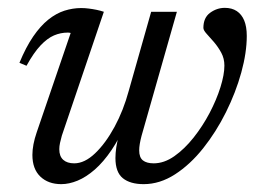

<svg xmlns="http://www.w3.org/2000/svg" viewBox="-20 -459 668 489"><path d="M365 -429H430.5L340.5 -113Q337.5 -101.5 336 -92.5Q334.5 -83.5 334.5 -76Q334.5 -58 344 -50.5Q353.5 -43 371.5 -43Q398 -43 424 -61.2Q450 -79.5 473 -108.5Q496 -137.5 513.8 -171.2Q531.5 -205 541.5 -237Q551.5 -269 551.5 -292Q551.5 -310 543.5 -324.8Q535.5 -339.5 525 -351.8Q514.5 -364 506.2 -373Q498 -382 498 -388Q498 -414 515.2 -426.5Q532.5 -439 552.5 -439Q570.5 -439 583 -430.8Q595.5 -422.5 602 -406.8Q608.5 -391 608.5 -367.5Q608.5 -325 594.5 -274.2Q580.5 -223.5 555.5 -173.2Q530.5 -123 497.5 -81.5Q464.5 -40 425.8 -15Q387 10 346 10Q311.5 10 292.8 -5.2Q274 -20.5 274 -56.5Q274 -69 276.2 -84.2Q278.5 -99.5 283.5 -117.5L292.5 -151H302.5Q285 -107.5 264.2 -77Q243.5 -46.5 221.5 -27.2Q199.5 -8 177.8 1Q156 10 136 10Q103 10 82.8 -9.2Q62.5 -28.5 62.5 -64.5Q62.5 -90 73.5 -122L160 -375Q158 -375.5 156.2 -375.8Q154.5 -376 152.5 -376Q134.5 -376 117.5 -368.8Q100.5 -361.5 83.2 -343.2Q66 -325 47.5 -291.5L29.5 -299Q46 -339 64.5 -366Q83 -393 103 -409Q123 -425 144.2 -431.8Q165.5 -438.5 186.5 -438.5Q196.5 -438.5 206.2 -437.2Q216 -436 225.8 -434Q235.5 -432 244.5 -429L137.5 -113.5Q134.5 -103 132.8 -94.8Q131 -86.5 131 -79Q131 -61 141 -52Q151 -43 169 -43Q195.5 -43 222.2 -68.5Q249 -94 271.8 -136Q294.5 -178 308 -228Z"/></svg>

Font: Newsreader 20pt
Style: Italic
Weight: 400
Italic angle: -17°
Version: Version 1.003